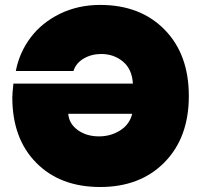

<svg xmlns="http://www.w3.org/2000/svg" viewBox="-20 -747 813 776"><path d="M379.9 -195.8Q427.7 -195.8 465.8 -220Q503.9 -244.1 514.2 -287.1H255.9Q258.8 -247.1 294.2 -221.4Q329.6 -195.8 379.9 -195.8ZM384.8 8.8Q223.1 8.8 126.5 -89.1Q29.8 -187 29.8 -353Q29.8 -368.7 34.2 -409.2H517.1Q513.7 -467.8 476.8 -498.3Q439.9 -528.8 389.2 -528.8Q349.6 -528.8 318.1 -510.3Q286.6 -491.7 276.9 -460H43.9Q58.6 -535.6 104.2 -595.9Q149.9 -656.2 223.1 -691.7Q296.4 -727.1 384.8 -727.1Q546.9 -727.1 645 -627.4Q743.2 -527.8 743.2 -358.9Q743.2 -190.9 645 -91.1Q546.9 8.8 384.8 8.8Z"/></svg>

Font: SVN-Poppins Black
Style: Regular
Weight: 900
Designer: Ninad Kale (Devanagari), Jonny Pinhorn (Latin)
Foundry: Indian Type Foundry
Version: Version 3.002 2017